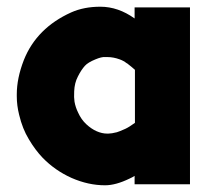

<svg xmlns="http://www.w3.org/2000/svg" viewBox="-20 -549 626 572"><path d="M293 3Q243 3 193 -19Q144 -41 107 -79Q85 -102 66 -134Q47 -165 37 -207Q30 -235 30 -262Q30 -264 30 -268Q30 -316 51 -370Q70 -418 106 -454Q141 -489 192 -512Q230 -529 279 -529Q332 -529 381 -494V-527H546V0H381V-25Q375 -21 366 -17Q325 3 293 3ZM299 -151Q301 -151 303 -151Q312 -151 328 -155Q335 -157 353 -165Q364 -170 382 -183V-341Q372 -350 359 -360L357 -361Q348 -368 337 -372Q318 -379 300 -379Q298 -379 296 -379Q295 -379 293 -379Q283 -380 264 -372Q242 -363 233 -353Q222 -341 212 -321Q202 -302 201 -277Q200 -258 202 -246Q205 -229 213 -213Q222 -193 237 -179Q252 -165 268 -158Q284 -151 299 -151Z"/></svg>

Font: Oxford Sans
Style: Regular
Weight: 800
Designer: Matt McInerney, Pablo Impallari, Rodrigo Fuenzalida
Foundry: Matt McInerney, Pablo Impallari, Rodrigo Fuenzalida
Version: Version 3.000g; ttfautohint (v1.5) -l 8 -r 28 -G 28 -x 14 -D